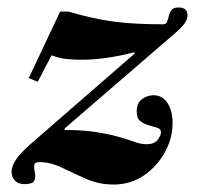

<svg xmlns="http://www.w3.org/2000/svg" viewBox="-20 -481 529 514"><path d="M45 12Q29 12 20 2.5Q11 -7 11 -22Q11 -36 24 -55.5Q37 -75 81 -112L341 -338L339 -341Q301 -331 264.5 -326Q228 -321 200 -321Q178 -321 158.5 -323Q139 -325 118 -333L81 -262L57 -272L141 -450H163Q194 -441 224.5 -434Q255 -427 286 -423Q317 -419 349 -417.5Q381 -416 416 -416Q425 -416 427.5 -423Q430 -430 432 -438.5Q434 -447 439 -454Q444 -461 458 -461Q482 -461 482 -440Q482 -432 476 -421.5Q470 -411 452 -395L153 -137V-133Q204 -133 240 -127Q276 -121 300 -114Q324 -107 340.5 -101Q357 -95 372 -95Q394 -95 402.5 -107Q411 -119 411 -127Q411 -136 401 -139Q391 -142 378.5 -145.5Q366 -149 356 -156.5Q346 -164 346 -183Q346 -205 360 -215.5Q374 -226 391 -226Q415 -226 428.5 -205Q442 -184 442 -152Q442 -111 421.5 -73.5Q401 -36 365.5 -11.5Q330 13 284 13Q245 13 211 -2Q177 -17 146 -32Q115 -47 86 -47Q72 -47 71.5 -38Q71 -29 73.5 -17.5Q76 -6 71.5 3Q67 12 45 12Z"/></svg>

Font: Libre Bodoni SemiBold
Style: Italic
Weight: 600
Italic angle: -13°
Version: Version 2.003